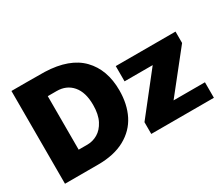

<svg xmlns="http://www.w3.org/2000/svg" viewBox="-128 -1036 1522 1330"><g transform="rotate(-30 633.0 -371.0)"><path d="M177 -742Q294 -742 326 -741Q520 -734 615 -636Q710 -538 710 -373Q710 -262 668 -178.5Q626 -95 539.5 -47.5Q453 0 325 0H60V-742ZM260 -157H331Q373 -157 412 -179.5Q451 -202 476.5 -251Q502 -300 502 -376Q502 -477 455.5 -531Q409 -585 331 -585H260ZM750 -94 997 -408H772V-530H1250V-439L1000 -124H1251V0H750Z"/></g></svg>

Font: Morrison Black
Style: Regular
Weight: 900
Designer: Pablo Impallari, Rodrigo Fuenzalida (Modified by Dan O. Williams)
Version: Version 0.03;June 6, 2019;FontCreator 11.5.0.2425 64-bit; tt